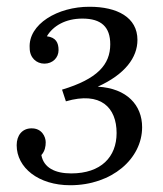

<svg xmlns="http://www.w3.org/2000/svg" viewBox="-20 -531 478 562"><path d="M172.9 -234.4C274.9 -264.2 321.3 -216.3 321.3 -141.6C321.3 -71.8 275.9 -23.4 188.5 -23.4C141.1 -23.4 107.9 -40 101.1 -77.1C111.8 -88.9 113.8 -103 113.8 -114.7C113.8 -130.4 102.5 -156.2 71.3 -155.3C44.9 -154.8 28.8 -134.8 28.8 -106C28.8 -40 92.8 11.2 185.5 11.2C307.6 11.2 396 -66.4 396 -158.7C396 -222.7 352.1 -272.5 266.1 -277.3C346.2 -313.5 382.3 -362.8 382.3 -414.1C382.3 -480.5 322.8 -511.2 242.2 -511.2C149.4 -511.7 62 -460.4 66.9 -390.1C66.9 -362.3 86.4 -344.7 109.9 -344.7C133.8 -344.7 151.4 -361.8 151.4 -384.3C151.4 -406.2 143.6 -421.4 117.2 -424.8C135.3 -455.1 171.4 -476.6 221.2 -476.6C276.9 -476.6 302.7 -451.7 302.7 -401.4C302.7 -341.8 265.1 -299.8 161.6 -268.6Z"/></svg>

Font: Lora Italic
Style: Regular
Weight: 400
Italic angle: -3°
Designer: Olga Karpushina, Alexei Vanyashin
Foundry: Cyreal
Version: Version 1.011;PS 001.011;hotconv 1.0.70;makeotf.lib2.5.58329